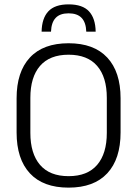

<svg xmlns="http://www.w3.org/2000/svg" viewBox="-20 -848 628 879"><path d="M294 11Q177.5 11 116.8 -54.5Q56 -120 56 -241.5V-398Q56 -519 116.8 -584.5Q177.5 -650 294 -650Q410 -650 471 -584.5Q532 -519 532 -398V-241.5Q532 -120 471 -54.5Q410 11 294 11ZM294 -41.5Q380.5 -41.5 424.8 -93.2Q469 -145 469 -239.5V-400Q469 -495 424.8 -546.2Q380.5 -597.5 294 -597.5Q207.5 -597.5 163.2 -546.2Q119 -495 119 -400V-239.5Q119 -145 163.2 -93.2Q207.5 -41.5 294 -41.5ZM294 -828Q358 -828 387.5 -796Q417 -764 418 -703H375Q373.5 -745.5 353.5 -766.2Q333.5 -787 294 -787Q254.5 -787 234.8 -766Q215 -745 213.5 -703H170.5Q171.5 -764 201.2 -796Q231 -828 294 -828Z"/></svg>

Font: Anek Latin Medium Light
Style: Regular
Weight: 300
Version: Version 1.003